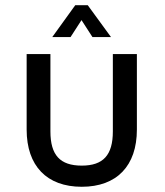

<svg xmlns="http://www.w3.org/2000/svg" viewBox="-20 -706 630 735"><path d="M292 -629 334 -564H405L316 -686H268L180 -564H250L292 -629ZM412 -499V-203C412 -112 375 -72 293 -72C210 -72 173 -112 173 -203V-499H82V-210C82 -71 159 9 293 9C427 9 504 -71 504 -210V-499H412Z"/></svg>

Font: Maven Pro
Style: Medium
Weight: 500
Designer: Joe Prince
Foundry: Joe Prince
Version: Version 1.003